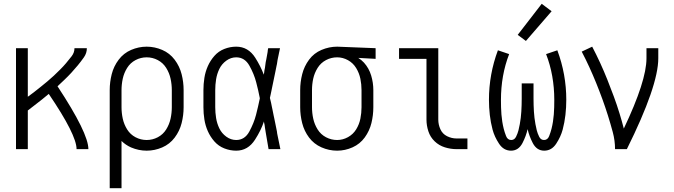

<svg xmlns="http://www.w3.org/2000/svg" viewBox="-20 -783 3540 1008"><path d="M64 0V-530H126V-275Q142 -286 157 -298Q175 -312 193 -326.5Q211 -341 228.5 -355.5Q246 -370 262.5 -385.5Q279 -401 295.5 -417.5Q312 -434 326.5 -451Q341 -468 356 -487.5Q371 -507 371 -530H436Q436 -504 420.5 -482Q405 -460 388.5 -440Q372 -420 354.5 -401Q337 -382 318 -364Q300 -347 282 -330Q444 -84 444 0H382Q382 -75 236 -290Q219 -276 202 -262Q182 -246 161 -230Q144 -216 126 -203V0Z M556 205V-310Q556 -352 566.5 -393.5Q577 -435 603 -469.5Q629 -504 668.5 -521Q708 -538 750 -538Q792 -538 831.5 -521Q871 -504 897 -469.5Q923 -435 933.5 -393.5Q944 -352 944 -310V-220Q944 -178 933.5 -136.5Q923 -95 897 -60.5Q871 -26 831.5 -9Q792 8 750 8Q708 8 668 -9Q639 -22 618 -43V205ZM750 -48Q781 -48 808.5 -62.5Q836 -77 852.5 -103.5Q869 -130 875.5 -160Q882 -190 882 -220V-310Q882 -340 875.5 -370Q869 -400 852.5 -426.5Q836 -453 808.5 -467.5Q781 -482 750 -482Q719 -482 691.5 -467.5Q664 -453 647.5 -426.5Q631 -400 624.5 -370Q618 -340 618 -310V-220Q618 -190 624.5 -160Q631 -130 647.5 -103.5Q664 -77 691.5 -62.5Q719 -48 750 -48Z M1220 8Q1188 8 1157.5 -4Q1127 -16 1105.5 -40.5Q1084 -65 1071 -94.5Q1058 -124 1053 -156Q1048 -188 1048 -220V-310Q1048 -342 1053 -374Q1058 -406 1071 -435.5Q1084 -465 1105.5 -489.5Q1127 -514 1157.5 -526Q1188 -538 1220 -538Q1283 -538 1320 -480Q1348 -436 1365 -391L1367 -403L1368 -412L1369 -417L1371 -427L1373 -442L1375 -457L1378 -471L1385 -510L1386 -520L1388 -530H1450L1447 -515L1445 -506L1443 -496L1439 -477L1437 -467L1434 -447L1432 -438L1426 -408Q1417 -365 1408 -321L1406 -311L1401 -287L1397 -269Q1400 -256 1403 -244L1404 -239L1407 -224L1411 -205L1414 -190L1415 -185L1417 -175L1419 -166L1428 -122L1434 -92L1435 -83L1437 -73Q1444 -36 1452 0H1390Q1382 -44 1375 -88L1371 -113L1369 -128L1368 -132L1366 -142V-146Q1350 -98 1319 -50Q1282 8 1220 8ZM1220 -48Q1265 -48 1289 -92.5Q1313 -137 1324 -179.5Q1335 -222 1344 -266V-268Q1336 -310 1325 -351Q1314 -394 1289.5 -438Q1265 -482 1220 -482Q1192 -482 1168 -464.5Q1144 -447 1131.5 -421Q1119 -395 1114.5 -366.5Q1110 -338 1110 -310V-220Q1110 -192 1114.5 -163.5Q1119 -135 1131.5 -109Q1144 -83 1168 -65.5Q1192 -48 1220 -48Z M1750 8Q1707 8 1667.5 -9.5Q1628 -27 1602.5 -61Q1577 -95 1566.5 -136.5Q1556 -178 1556 -220V-310Q1556 -352 1566.5 -393.5Q1577 -435 1602.5 -469.5Q1628 -504 1668 -521Q1708 -538 1750 -538H1751L1952 -530V-474L1861 -479Q1877 -469 1891 -454Q1917 -425 1928.5 -387Q1940 -349 1940 -310V-220Q1940 -178 1930 -137Q1920 -96 1895 -61.5Q1870 -27 1831 -9.5Q1792 8 1750 8ZM1750 -48Q1780 -48 1807 -63Q1834 -78 1850 -104Q1866 -130 1872 -160Q1878 -190 1878 -220V-310Q1878 -340 1872 -369.5Q1866 -399 1850 -425.5Q1834 -452 1807 -467Q1780 -482 1750 -482Q1719 -482 1691.5 -467.5Q1664 -453 1647.5 -426.5Q1631 -400 1624.5 -370.5Q1618 -341 1618 -310V-220Q1618 -190 1624.5 -160Q1631 -130 1647.5 -103.5Q1664 -77 1691.5 -62.5Q1719 -48 1750 -48Z M2377 0Q2346 0 2315.5 -9.5Q2285 -19 2262 -41Q2239 -63 2229 -93.5Q2219 -124 2219 -155V-474H2075V-530H2281V-155Q2281 -129 2292 -104.5Q2303 -80 2327 -68Q2351 -56 2377 -56H2434V0Z M2663 8Q2624 8 2600 -28.5Q2576 -65 2566 -102.5Q2556 -140 2551.5 -179.5Q2547 -219 2547 -259Q2547 -393 2594 -519L2653 -499Q2610 -388 2610 -258Q2610 -239 2610.5 -220Q2611 -201 2612.5 -182Q2614 -163 2617 -144Q2620 -125 2624.5 -107Q2629 -89 2637 -68.5Q2645 -48 2664 -48Q2681 -48 2689.5 -65.5Q2698 -83 2702 -99Q2706 -115 2709 -131.5Q2712 -148 2714 -164.5Q2716 -181 2717 -198Q2718 -215 2718.5 -231.5Q2719 -248 2719 -265V-345H2781V-265Q2781 -248 2781.5 -231.5Q2782 -215 2783 -198Q2784 -181 2786 -164.5Q2788 -148 2791 -131.5Q2794 -115 2798 -99Q2802 -83 2810.5 -65.5Q2819 -48 2836 -48Q2855 -48 2863 -68.5Q2871 -89 2875.5 -107Q2880 -125 2883 -144Q2886 -163 2887.5 -182Q2889 -201 2889.5 -220Q2890 -239 2890 -258Q2890 -388 2847 -499L2906 -519Q2953 -393 2953 -259Q2953 -219 2948.5 -179.5Q2944 -140 2934 -102.5Q2924 -65 2900 -28.5Q2876 8 2837 8Q2798 8 2777 -32Q2758 -69 2750 -105Q2742 -69 2723 -32Q2702 8 2663 8ZM2741 -568 2698 -600 2824 -763 2876 -724Z M3209 0Q3209 -45 3197 -89.5Q3185 -134 3171.5 -177Q3158 -220 3142.5 -262.5Q3127 -305 3110 -347Q3093 -389 3074 -430.5Q3055 -472 3034 -512L3089 -538Q3111 -496 3131 -452.5Q3151 -409 3168.5 -365Q3186 -321 3202.5 -276.5Q3219 -232 3233 -186Q3245 -147 3255 -108Q3374 -358 3374 -477V-530H3436V-477Q3436 -332 3271 0Z"/></svg>

Font: Iosevka SS01 Light
Style: Regular
Weight: 300
Monospace: yes
Designer: Belleve Invis
Foundry: Belleve Invis
Version: 2.3.3; ttfautohint (v1.8.3)